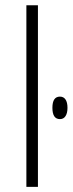

<svg xmlns="http://www.w3.org/2000/svg" viewBox="-20 -726 282 746"><path d="M127.4 0H82.5V-705.6H127.4ZM183.6 -307.1Q183.6 -350.6 212.9 -350.6Q227.1 -350.6 234.6 -339.4Q242.2 -328.1 242.2 -307.1Q242.2 -286.6 234.6 -274.9Q227.1 -263.2 212.9 -263.2Q183.6 -263.2 183.6 -307.1Z"/></svg>

Font: Bpm'online Open Sans Light
Style: Regular
Weight: 300
Foundry: Ascender Corporation
Version: Version 1.10